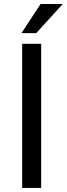

<svg xmlns="http://www.w3.org/2000/svg" viewBox="-20 -927 330 947"><path d="M183.1 0H89.4V-710.9H183.1ZM180.2 -907.2H289.6L158.7 -763.7H85.9Z"/></svg>

Font: RobotoSquareBracket
Style: Square-Bracket
Weight: 400
Version: Version 2.137; 2017